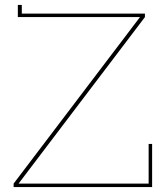

<svg xmlns="http://www.w3.org/2000/svg" viewBox="-20 -755 669 775"><path d="M594 0V-174H580V-14H55L565 -686V-700H68V-735H52V-686H545L35 -14V0Z"/></svg>

Font: Josefin Slab Thin Thin
Style: Regular
Weight: 250
Version: Version 2.000